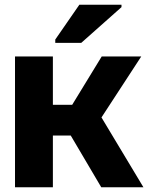

<svg xmlns="http://www.w3.org/2000/svg" viewBox="-20 -786 640 806"><path d="M43 0V-549H202V-346H283L407 -549H573L406 -293L582 0H405L277 -217H202V0ZM212 -606V-620L313 -766H490V-756L321 -606Z"/></svg>

Font: Noto Sans Mono ExtraBold
Style: Regular
Weight: 800
Designer: Monotype Design Team
Foundry: Monotype Imaging Inc.
Version: Version 2.014